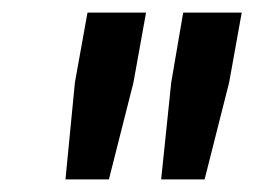

<svg xmlns="http://www.w3.org/2000/svg" viewBox="-20 -720 404 305"><path d="M84 -435H153L192 -589L212 -700H119L99 -589ZM236 -435H305L344 -589L364 -700H271L252 -589Z"/></svg>

Font: Fixel Text 20240404 Medium
Style: Italic
Weight: 500
Width: 4
Italic angle: -10°
Designer: AlfaBravo + MacPaw
Foundry: Kyrylo Tkachov, Marchela Mozhyna, Serhii Makarenko, Maria Weinstein, Zakhar Kryvoshyya
Version: Version 1.211;Glyphs 3.2 (3225)